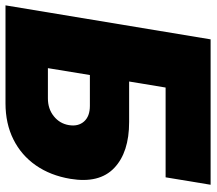

<svg xmlns="http://www.w3.org/2000/svg" viewBox="-64 -704 768 681"><g transform="rotate(90 319.5 -364.0)"><path d="M-1.5 0 119.1 -727.5H634.8L608.4 -567.9H290L268.6 -438.5H412.1Q520 -438.5 575.4 -385.5Q630.9 -332.5 613.8 -230Q602.1 -159.7 566.2 -107.9Q530.3 -56.2 474.1 -28.1Q418 0 345.7 0ZM221.2 -150.4H328.6Q365.7 -150.4 391.8 -171.4Q418 -192.4 423.3 -225.1Q428.7 -257.8 410.4 -278.6Q392.1 -299.3 355 -299.3H245.6Z"/></g></svg>

Font: Inter 24pt Black
Style: Italic
Weight: 900
Italic angle: -9.3988°
Designer: Rasmus Andersson
Foundry: rsms
Version: Version 4.001;git-66647c0bb